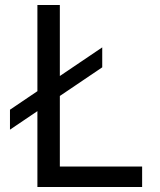

<svg xmlns="http://www.w3.org/2000/svg" viewBox="-20 -750 640 770"><path d="M20 -230V-310L390 -560V-480ZM130 0V-730H220V-82H550V0Z"/></svg>

Font: JetBrains Mono
Style: Regular
Weight: 400
Monospace: yes
Designer: Philipp Nurullin, Konstantin Bulenkov
Foundry: JetBrains
Version: Version 2.305